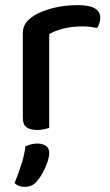

<svg xmlns="http://www.w3.org/2000/svg" viewBox="-20 -501 429 749"><path d="M172 -368V-221H69V-370Q69 -394 79.5 -409.5Q90 -425 111 -439Q139 -457 184.5 -469Q230 -481 284 -481Q371 -481 371 -432Q371 -420 367.5 -410Q364 -400 359 -392Q349 -394 333.5 -396Q318 -398 302 -398Q261 -398 227.5 -389.5Q194 -381 172 -368ZM69 -264 172 -255V-2Q165 0 152.5 3Q140 6 125 6Q97 6 83 -5Q69 -16 69 -41ZM124 206Q114 218 102 223Q90 228 76 228Q51 228 37 213Q52 176 64 138.5Q76 101 79 70Q90 65 101.5 62Q113 59 126 59Q146 59 159 68Q172 77 172 95Q172 111 164.5 133Q157 155 146 174.5Q135 194 124 206Z"/></svg>

Font: Baloo Bhaijaan 2 Medium
Style: Regular
Weight: 500
Designer: Sanskriti Dholi, Noopur Datye and Ek Type
Foundry: Ek Type
Version: Version 1.701